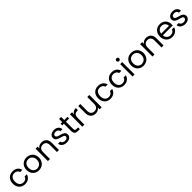

<svg xmlns="http://www.w3.org/2000/svg" viewBox="822 -3388 6023 6023"><g transform="rotate(-45 3834.0 -376.0)"><path d="M43 -275C43 -102 154 9 310 9C445 9 536 -67 563 -176H465C445 -107 391 -68 310 -68C210 -68 136 -139 136 -275C136 -409 210 -480 310 -480C391 -480 446 -439 465 -372H563C535 -488 447 -557 310 -557C154 -557 43 -447 43 -275Z M1204 -275C1204 -448 1083 -557 927 -557C772 -557 650 -448 650 -275C650 -102 768 9 923 9C1079 9 1204 -102 1204 -275ZM743 -275C743 -413 830 -478 926 -478C1020 -478 1111 -413 1111 -275C1111 -136 1018 -71 923 -71C828 -71 743 -136 743 -275Z M1725 0H1815V-323C1815 -480 1719 -558 1591 -558C1516 -558 1451 -527 1415 -470V-548H1324V0H1415V-303C1415 -422 1479 -479 1572 -479C1664 -479 1725 -423 1725 -310Z M2358 -149C2354 -345 2036 -275 2036 -404C2036 -448 2075 -480 2143 -480C2216 -480 2258 -441 2262 -385H2353C2346 -493 2267 -557 2146 -557C2024 -557 1945 -488 1945 -404C1945 -200 2269 -271 2269 -149C2269 -104 2229 -68 2157 -68C2080 -68 2033 -108 2028 -161H1934C1939 -61 2031 9 2158 9C2279 9 2358 -58 2358 -149Z M2506 -150C2506 -39 2561 0 2658 0H2740V-77H2673C2617 -77 2597 -95 2597 -150V-473H2740V-548H2597V-686H2506V-548H2435V-473H2506Z M2941 -298C2941 -425 3006 -464 3094 -464H3118V-558C3030 -558 2972 -520 2941 -459V-548H2850V0H2941Z M3709 -548H3618V-247C3618 -128 3556 -71 3461 -71C3369 -71 3308 -127 3308 -239V-548H3218V-227C3218 -70 3318 8 3443 8C3516 8 3583 -24 3618 -81V0H3709Z M3829 -275C3829 -102 3940 9 4096 9C4231 9 4322 -67 4349 -176H4251C4231 -107 4177 -68 4096 -68C3996 -68 3922 -139 3922 -275C3922 -409 3996 -480 4096 -480C4177 -480 4232 -439 4251 -372H4349C4321 -488 4233 -557 4096 -557C3940 -557 3829 -447 3829 -275Z M4436 -275C4436 -102 4547 9 4703 9C4838 9 4929 -67 4956 -176H4858C4838 -107 4784 -68 4703 -68C4603 -68 4529 -139 4529 -275C4529 -409 4603 -480 4703 -480C4784 -480 4839 -439 4858 -372H4956C4928 -488 4840 -557 4703 -557C4547 -557 4436 -447 4436 -275Z M5124 -637C5157 -637 5184 -664 5184 -699C5184 -734 5157 -761 5124 -761C5089 -761 5062 -734 5062 -699C5062 -664 5089 -637 5124 -637ZM5077 0H5168V-548H5077Z M5843 -275C5843 -448 5722 -557 5566 -557C5411 -557 5289 -448 5289 -275C5289 -102 5407 9 5562 9C5718 9 5843 -102 5843 -275ZM5382 -275C5382 -413 5469 -478 5565 -478C5659 -478 5750 -413 5750 -275C5750 -136 5657 -71 5562 -71C5467 -71 5382 -136 5382 -275Z M6364 0H6454V-323C6454 -480 6358 -558 6230 -558C6155 -558 6090 -527 6054 -470V-548H5963V0H6054V-303C6054 -422 6118 -479 6211 -479C6303 -479 6364 -423 6364 -310Z M6836 -480C6930 -480 7009 -421 7009 -314H6663C6674 -421 6747 -480 6836 -480ZM6994 -169C6974 -109 6923 -68 6840 -68C6747 -68 6670 -129 6662 -240H7100C7103 -259 7103 -275 7103 -295C7103 -444 7000 -557 6840 -557C6680 -557 6569 -448 6569 -275C6569 -102 6684 9 6840 9C6975 9 7065 -70 7092 -169Z M7617 -149C7613 -345 7295 -275 7295 -404C7295 -448 7334 -480 7402 -480C7475 -480 7517 -441 7521 -385H7612C7605 -493 7526 -557 7405 -557C7283 -557 7204 -488 7204 -404C7204 -200 7528 -271 7528 -149C7528 -104 7488 -68 7416 -68C7339 -68 7292 -108 7287 -161H7193C7198 -61 7290 9 7417 9C7538 9 7617 -58 7617 -149Z"/></g></svg>

Font: Matrixport Regular
Style: Regular
Weight: 400
Designer: Ninad Kale (Devanagari), Jonny Pinhorn (Latin)
Foundry: Indian Type Foundry
Version: Version 3.200;PS 1.000;hotconv 16.6.54;makeotf.lib2.5.65590